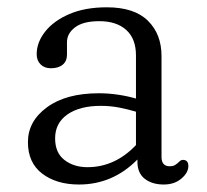

<svg xmlns="http://www.w3.org/2000/svg" viewBox="-20 -494 566 526"><path d="M56.5 -104.5Q56.5 -162 108.8 -200.2Q161 -238.5 251 -238.5Q277.5 -238.5 304 -234.5Q330.5 -230.5 352.5 -224V-342Q352.5 -388 325.8 -412Q299 -436 252 -436Q208 -436 185.8 -419.2Q163.5 -402.5 163.5 -378.5V-344.5Q163.5 -326.5 151.8 -316.8Q140 -307 119.5 -307Q101.5 -307 91 -317.8Q80.5 -328.5 80.5 -345.5Q80.5 -378 103.8 -407.5Q127 -437 170 -455.5Q213 -474 272.5 -474Q348 -474 385.2 -437.2Q422.5 -400.5 422.5 -340.5V-64Q422.5 -38.5 445 -38.5Q453 -38.5 457.8 -41Q462.5 -43.5 466.5 -47Q470 -50 473.2 -53Q476.5 -56 481 -56Q496 -56 496 -39Q496 -21 477 -4.8Q458 11.5 428.5 11.5Q397 11.5 376.8 -4Q356.5 -19.5 356.5 -51V-57Q289 11.5 196.5 11.5Q135 11.5 95.8 -18.2Q56.5 -48 56.5 -104.5ZM131 -115Q131 -75.5 156.5 -55.8Q182 -36 219.5 -36Q295 -36 352.5 -96.5V-188Q331 -194.5 307 -199.2Q283 -204 256 -204Q198.5 -204 164.8 -180.5Q131 -157 131 -115Z"/></svg>

Font: Fraunces 9pt SuperSoft Light
Style: Regular
Weight: 300
Version: Version 1.000;[b76b70a41]